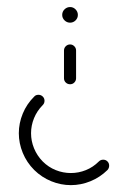

<svg xmlns="http://www.w3.org/2000/svg" viewBox="-20 -539 373 559"><path d="M206.7 -495.6Q206.7 -486.3 200 -479.6Q193.3 -473 184.1 -473Q174.8 -473 168 -479.6Q161.1 -486.3 161.1 -495.6Q161.1 -505.2 168 -511.9Q174.8 -518.5 184.1 -518.5Q193.3 -518.5 200 -511.7Q206.7 -504.8 206.7 -495.6ZM184.1 -293.7Q176.7 -293.7 171.5 -298.7Q166.3 -303.7 166.3 -311.1V-391.9Q166.3 -399.3 171.5 -404.4Q176.7 -409.6 184.1 -409.6Q191.1 -409.6 196.3 -404.4Q201.5 -399.3 201.5 -391.9V-311.1Q201.5 -304.1 196.5 -298.9Q191.5 -293.7 184.1 -293.7ZM280.4 -74.1Q287.8 -74.1 292.8 -69.1Q297.8 -64.1 297.8 -56.7Q297.8 -49.6 293 -44.1Q271.1 -22.6 243.3 -11.3Q215.6 0 186.3 0Q157 0 129.3 -11.3Q101.5 -22.6 79.6 -44.1Q57.8 -65.9 46.3 -93.9Q34.8 -121.9 34.8 -151.1Q34.8 -180.4 46.3 -208.3Q57.8 -236.3 79.6 -257.8Q84.1 -263 91.9 -263Q99.3 -263 104.4 -258Q109.6 -253 109.6 -245.6Q109.6 -238.1 104.4 -233Q87.8 -216.3 79.1 -195Q70.4 -173.7 70.4 -151.1Q70.4 -128.5 79.1 -107.2Q87.8 -85.9 104.4 -68.9Q121.1 -52.2 142.4 -43.7Q163.7 -35.2 186.3 -35.2Q208.9 -35.2 230 -43.7Q251.1 -52.2 267.8 -68.9Q273 -74.1 280.4 -74.1Z"/></svg>

Font: 26F Galaxy Hebrew Light
Style: Regular
Weight: 300
Designer: C₂₉H₂₅N₃O₅
Version: Version 1.000